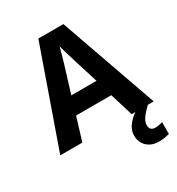

<svg xmlns="http://www.w3.org/2000/svg" viewBox="-220 -853 1131 1228"><g transform="rotate(-30 345.0 -238.5)"><path d="M527 0 475 -170H215L163 0H0L252 -717H437L690 0ZM387 -463Q382 -480 374 -506Q366 -532 358 -559Q350 -586 345 -606Q340 -586 331.5 -556.5Q323 -527 315.5 -500.5Q308 -474 304 -463L253 -297H439ZM575 111Q575 131 586 141Q597 151 614 151Q630 151 645 148Q660 145 670 142V229Q654 233 636 236.5Q618 240 594 240Q538 240 505 208.5Q472 177 472 128Q472 84 504 46Q536 8 582 -17L647 0Q613 32 594 58.5Q575 85 575 111Z"/></g></svg>

Font: Noto Sans Gujarati UI
Style: Bold
Weight: 700
Designer: Jelle Bosma - Monotype Design Team, Universal Thirst
Foundry: Monotype Imaging Inc.
Version: Version 2.106; ttfautohint (v1.8.4.7-5d5b)